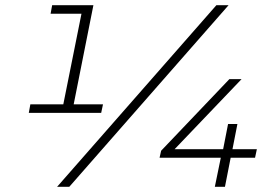

<svg xmlns="http://www.w3.org/2000/svg" viewBox="-20 -720 1065 740"><path d="M377 -318 370 -285H91L97 -318H224L294 -667H175L181 -700H340L264 -318ZM814 -700H861L247 0H200ZM963 -112H869L847 0H808L831 -112H595L601 -139L864 -415H911L653 -145H840L859 -242H895L876 -145H970Z"/></svg>

Font: Montserrat Alternates Light
Style: Italic
Weight: 300
Italic angle: -11.3°
Designer: Julieta Ulanovsky
Foundry: Julieta Ulanovsky
Version: Version 7.200